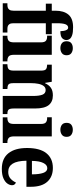

<svg xmlns="http://www.w3.org/2000/svg" viewBox="620 -1429 819 2099"><g transform="rotate(90 1029.5 -379.5)"><path d="M16 0V-51H36Q48 -51 62.5 -55Q77 -59 87 -73.5Q97 -88 97 -117V-471H20V-536H97V-575Q97 -668 140 -718.5Q183 -769 278 -769Q335 -769 365 -758.5Q395 -748 406.5 -731.5Q418 -715 418 -697Q418 -670 397.5 -650Q377 -630 321 -630Q321 -647 317.5 -667Q314 -687 305.5 -701Q297 -715 282 -715Q257 -715 245.5 -686Q234 -657 234 -592V-536H354V-471H234V-117Q234 -88 243.5 -73.5Q253 -59 267 -55Q281 -51 295 -51H336V0Z M507 -630Q474 -630 452.5 -646.5Q431 -663 431 -698Q431 -734 452.5 -750Q474 -766 507 -766Q538 -766 561 -750Q584 -734 584 -698Q584 -663 561 -646.5Q538 -630 507 -630ZM371 0V-51H381Q409 -51 426 -65Q443 -79 443 -122V-417Q443 -458 426 -471.5Q409 -485 383 -485H370V-536H579V-123Q579 -79 596.5 -65Q614 -51 641 -51H651V0Z M682 0V-51H688Q717 -51 734.5 -63Q752 -75 752 -120V-420Q752 -462 735.5 -473.5Q719 -485 691 -485H687V-536H874L886 -463H890Q909 -505 940 -526.5Q971 -548 1023 -548Q1093 -548 1129.5 -502Q1166 -456 1166 -354V-122Q1166 -75 1179.5 -63Q1193 -51 1223 -51H1227V0H1029V-333Q1029 -397 1015.5 -433Q1002 -469 965 -469Q936 -469 919.5 -446.5Q903 -424 896 -388Q889 -352 889 -311V-116Q889 -73 904.5 -62Q920 -51 949 -51H953V0Z M1399 -630Q1366 -630 1344.5 -646.5Q1323 -663 1323 -698Q1323 -734 1344.5 -750Q1366 -766 1399 -766Q1430 -766 1453 -750Q1476 -734 1476 -698Q1476 -663 1453 -646.5Q1430 -630 1399 -630ZM1263 0V-51H1273Q1301 -51 1318 -65Q1335 -79 1335 -122V-417Q1335 -458 1318 -471.5Q1301 -485 1275 -485H1262V-536H1471V-123Q1471 -79 1488.5 -65Q1506 -51 1533 -51H1543V0Z M1826 10Q1713 10 1655.5 -62Q1598 -134 1598 -265Q1598 -406 1655 -477Q1712 -548 1816 -548Q1912 -548 1967 -487Q2022 -426 2022 -307V-259H1737Q1739 -156 1769.5 -108Q1800 -60 1859 -60Q1904 -60 1932 -84.5Q1960 -109 1975 -144Q1987 -140 1996 -129.5Q2005 -119 2005 -102Q2005 -77 1987 -51Q1969 -25 1929.5 -7.5Q1890 10 1826 10ZM1886 -319Q1886 -397 1870.5 -442Q1855 -487 1819 -487Q1783 -487 1761.5 -443.5Q1740 -400 1739 -319Z"/></g></svg>

Font: Noto Serif Hebrew Condensed
Style: Bold
Weight: 700
Width: 3
Designer: Monotype Design Team
Foundry: Monotype Imaging Inc.
Version: Version 2.004; ttfautohint (v1.8.4.7-5d5b)